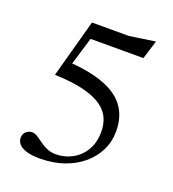

<svg xmlns="http://www.w3.org/2000/svg" viewBox="-129 -793 815 903"><g transform="rotate(20 278.0 -342.0)"><path d="M171 10Q129 10 103 1.5Q77 -7 65.5 -20.8Q54 -34.5 54 -50.5Q54 -71 67.2 -82.5Q80.5 -94 97 -94Q108 -94 119 -88Q130 -82 141.5 -73.2Q153 -64.5 167 -55.5Q181 -46.5 197.8 -40.5Q214.5 -34.5 236 -34.5Q279 -34.5 316.8 -54.8Q354.5 -75 377.8 -113.8Q401 -152.5 401 -208Q401 -241 388.8 -271.5Q376.5 -302 344.8 -326.2Q313 -350.5 255 -365.8Q197 -381 104.5 -384.5L184 -675H368.5L497.5 -694L468.5 -600.5H181.5L209 -616.5L146.5 -409.5L146 -463.5Q222.5 -458.5 277.2 -444.2Q332 -430 368.8 -408.5Q405.5 -387 426.5 -359.5Q447.5 -332 456.8 -300.2Q466 -268.5 466 -234Q466 -181 444 -136.5Q422 -92 382.2 -59Q342.5 -26 288.8 -8Q235 10 171 10Z"/></g></svg>

Font: Newsreader 24pt
Style: Regular
Weight: 400
Designer: Hugues Gentile
Foundry: Production Type
Version: Version 1.003